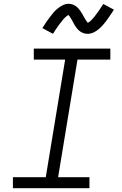

<svg xmlns="http://www.w3.org/2000/svg" viewBox="-20 -991 640 1011"><path d="M48 0V-58H221L323 -677H158V-735H561V-677H388L286 -58H451V0ZM442 -813Q437 -813 432 -813.5Q427 -814 422.5 -815.5Q418 -817 413.5 -819Q409 -821 405 -823.5Q401 -826 397.5 -829Q394 -832 391 -835Q388 -838 385 -842Q382 -846 379 -850Q376 -854 373.5 -858Q371 -862 369 -866Q367 -870 365 -873.5Q363 -877 360.5 -882Q358 -887 355 -891.5Q352 -896 350 -899.5Q348 -903 345 -907Q342 -911 340 -912Q338 -911 333.5 -908Q329 -905 324.5 -900.5Q320 -896 317 -893Q314 -890 311.5 -887Q309 -884 306.5 -880.5Q304 -877 301 -873.5Q298 -870 294.5 -865.5Q291 -861 288 -856.5Q285 -852 281.5 -847Q278 -842 274 -836.5Q270 -831 266.5 -825Q263 -819 259 -813L203 -843Q214 -861 224.5 -876Q235 -891 244.5 -903.5Q254 -916 262.5 -926Q271 -936 284 -946.5Q297 -957 311.5 -964Q326 -971 341 -971Q351 -971 360.5 -968Q370 -965 378 -959.5Q386 -954 392 -947.5Q398 -941 403.5 -933Q409 -925 413 -918Q417 -911 422.5 -901Q428 -891 432.5 -884Q437 -877 442 -871Q445 -872 449.5 -875Q454 -878 458.5 -882.5Q463 -887 465.5 -890Q468 -893 471 -896Q474 -899 476.5 -902.5Q479 -906 482 -909.5Q485 -913 488 -917.5Q491 -922 494.5 -926.5Q498 -931 501.5 -936Q505 -941 508.5 -946.5Q512 -952 516 -958Q520 -964 524 -970L580 -940Q568 -922 558 -907Q548 -892 538.5 -879.5Q529 -867 520 -857Q511 -847 498.5 -836.5Q486 -826 471.5 -819.5Q457 -813 442 -813Z"/></svg>

Font: Iosevka Curly Slab LtExObl
Style: Regular
Weight: 300
Width: 7
Italic angle: -9°
Monospace: yes
Designer: Belleve Invis
Foundry: Belleve Invis
Version: Version 11.1.0; ttfautohint (v1.8.3)